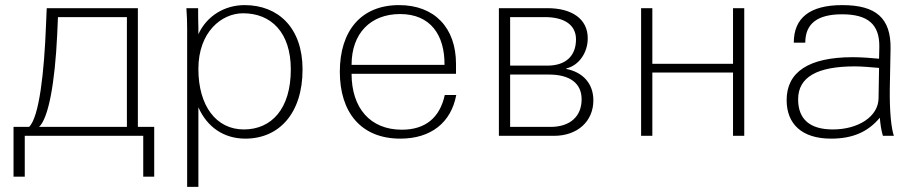

<svg xmlns="http://www.w3.org/2000/svg" viewBox="-20 -532 3595 752"><path d="M133 -35C170 -69 195 -207 204 -396L207 -465H477V-35ZM33 160H77V0H541V160H584V-35H520V-500H163L160 -429C153 -251 134 -74 94 -35H33Z M757 -262C757 -407 848 -480 932 -480C1042 -480 1119 -405 1119 -260C1119 -105 1043 -25 935 -25C827 -25 757 -117 757 -262ZM757 -112C791 -34 857 11 941 11C1072 11 1165 -87 1165 -260C1165 -423 1070 -512 938 -512C860 -512 790 -470 757 -398V-421C756 -437 756 -487 756 -500H710C712 -474 713 -447 713 -421V200H757Z M1311 -251C1311 -93 1393 11 1548 11C1668 11 1747 -52 1767 -160H1722C1703 -72 1647 -24 1554 -24C1429 -24 1357 -110 1357 -243H1766V-282C1766 -423 1682 -512 1543 -512C1394 -512 1311 -411 1311 -251ZM1357 -278C1357 -402 1432 -477 1547 -477C1666 -477 1722 -395 1721 -278Z M2130 -240C2212 -240 2258 -206 2258 -143C2258 -76 2213 -35 2136 -35H1978V-240ZM2114 -465C2191 -465 2236 -434 2236 -378C2236 -313 2196 -275 2124 -275H1978V-465ZM2150 0C2242 0 2304 -57 2304 -139C2304 -204 2264 -249 2198 -262V-264C2246 -275 2282 -324 2282 -382C2282 -458 2220 -500 2124 -500H1934V0Z M2491 0H2535V-248H2851V0H2895V-500H2851V-282H2535V-500H2491Z M3421 -148C3421 -76 3342 -25 3242 -25C3152 -25 3106 -65 3106 -143C3106 -231 3182 -272 3328 -272C3355 -272 3389 -269 3423 -266ZM3061 -140C3061 -47 3120 11 3235 11C3321 11 3380 -16 3426 -71C3428 -46 3431 -24 3438 0H3481C3471 -29 3464 -93 3465 -182L3468 -341C3470 -461 3411 -512 3279 -512C3152 -512 3089 -462 3089 -365H3134C3134 -439 3181 -476 3278 -476C3380 -476 3425 -436 3424 -349L3423 -302C3395 -305 3352 -308 3320 -308C3146 -308 3061 -249 3061 -140Z"/></svg>

Font: Perun ExtraLight
Style: Regular
Weight: 200
Foundry: Copyright (c) Stefan Peev, Context Ltd, 2016
Version: Version 1.089